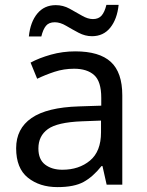

<svg xmlns="http://www.w3.org/2000/svg" viewBox="-20 -755 601 785"><path d="M288 -545Q386 -545 433 -502Q480 -459 480 -365V0H416L399 -76H395Q360 -32 321.5 -11Q283 10 215 10Q142 10 94 -28.5Q46 -67 46 -149Q46 -229 109 -272.5Q172 -316 303 -320L394 -323V-355Q394 -422 365 -448Q336 -474 283 -474Q241 -474 203 -461.5Q165 -449 132 -433L105 -499Q140 -518 188 -531.5Q236 -545 288 -545ZM314 -259Q214 -255 175.5 -227Q137 -199 137 -148Q137 -103 164.5 -82Q192 -61 235 -61Q303 -61 348 -98.5Q393 -136 393 -214V-262ZM98 -606Q104 -665 132.5 -699.5Q161 -734 208 -734Q238 -734 264.5 -719.5Q291 -705 315 -691Q339 -677 360 -677Q383 -677 395.5 -691.5Q408 -706 415 -735H465Q459 -677 431 -642Q403 -607 356 -607Q328 -607 301.5 -621Q275 -635 250.5 -649.5Q226 -664 204 -664Q180 -664 168 -649.5Q156 -635 149 -606Z"/></svg>

Font: Noto Sans Sogdian
Style: Regular
Weight: 400
Designer: Monotype Design Team
Foundry: Monotype Imaging Inc.
Version: Version 2.002; ttfautohint (v1.8.4.7-5d5b)